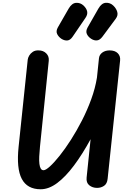

<svg xmlns="http://www.w3.org/2000/svg" viewBox="-20 -1372 940 1402"><path d="M277 10Q179 10 139 -66Q99 -142 116 -301.5L182.5 -936.5Q184 -950 193.2 -966Q202.5 -982 219.5 -993.5Q236.5 -1005 262 -1004Q296 -1004 317.8 -982.2Q339.5 -960.5 336 -927.5L272 -301.5Q268 -261 266.5 -229.2Q265 -197.5 267.8 -175Q270.5 -152.5 277.8 -140.8Q285 -129 298 -129Q314 -129 345 -157.2Q376 -185.5 415.8 -235.2Q455.5 -285 497.8 -351Q540 -417 578.8 -492.8Q617.5 -568.5 646.5 -648.2Q675.5 -728 688 -805.5L702.5 -945.5Q705 -972 726.8 -988Q748.5 -1004 780.5 -1004Q819.5 -1004 840 -983.2Q860.5 -962.5 857 -930L766 -67.5Q762.5 -30.5 740 -15.2Q717.5 0 689 0Q656 0 632.2 -18.8Q608.5 -37.5 612.5 -75.5L641.5 -355.5Q581.5 -245.5 520.2 -163.5Q459 -81.5 398 -35.8Q337 10 277 10ZM647 -1088Q624.5 -1102 614.5 -1123.2Q604.5 -1144.5 620 -1172L698.5 -1309.5Q722 -1350 753.2 -1351.5Q784.5 -1353 807 -1331.5Q829 -1310.5 836.2 -1285.2Q843.5 -1260 825.5 -1235.5L727.5 -1103.5Q709 -1079 688.2 -1077Q667.5 -1075 647 -1088ZM429.5 -1088Q408 -1102 397.5 -1123.2Q387 -1144.5 402.5 -1172L481.5 -1309.5Q505 -1349.5 536 -1351.2Q567 -1353 590 -1331.5Q612 -1310.5 616.5 -1288Q621 -1265.5 603.5 -1240.5L510 -1103.5Q492.5 -1078 471.5 -1076.5Q450.5 -1075 429.5 -1088Z"/></svg>

Font: Edu NSW ACT Cursive
Style: Regular
Weight: 400
Designer: Tina and Corey Anderson, Eben Sorkin, Mirko Velimirovic
Foundry: Sorkin Type Co.
Version: Version 2.000